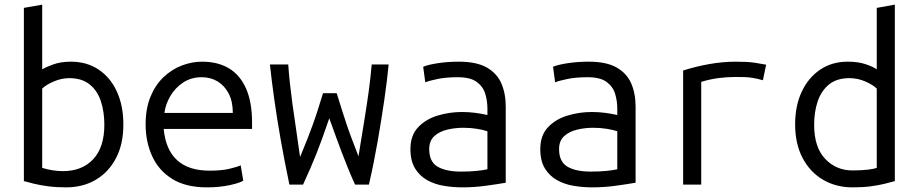

<svg xmlns="http://www.w3.org/2000/svg" viewBox="-20 -796 3960 828"><path d="M265 12Q223 12 188.5 7.5Q154 3 127.5 -3.5Q101 -10 83 -15V-762L162 -776V-497Q176 -506 209 -518Q242 -530 285 -530Q355 -530 406 -495.5Q457 -461 484.5 -400Q512 -339 512 -259Q512 -175 480.5 -114.5Q449 -54 393.5 -21Q338 12 265 12ZM251 -58Q334 -58 382 -109.5Q430 -161 430 -258Q430 -314 415 -359.5Q400 -405 366.5 -432Q333 -459 279 -459Q245 -459 211.5 -444.5Q178 -430 162 -414V-72Q185 -65 207.5 -61.5Q230 -58 251 -58Z M872 12Q781 12 722.5 -24.5Q664 -61 636 -123Q608 -185 608 -259Q608 -328 629 -379Q650 -430 685.5 -463.5Q721 -497 764 -513.5Q807 -530 852 -530Q919 -530 967 -501.5Q1015 -473 1041 -414.5Q1067 -356 1067 -267Q1067 -263 1067 -255Q1067 -247 1067 -240H686Q694 -151 743.5 -105.5Q793 -60 884 -60Q935 -60 969 -68Q1003 -76 1018 -83L1029 -17Q1017 -8 972.5 2Q928 12 872 12ZM689 -309H984Q984 -358 966.5 -392Q949 -426 919 -444.5Q889 -463 850 -463Q805 -463 770.5 -440.5Q736 -418 715 -382.5Q694 -347 689 -309Z M1228 0Q1207 -100 1190.5 -193.5Q1174 -287 1162.5 -369.5Q1151 -452 1144 -518H1223Q1226 -475 1230.5 -434.5Q1235 -394 1241 -349Q1247 -304 1255.5 -248.5Q1264 -193 1274 -119Q1293 -164 1306 -197.5Q1319 -231 1329.5 -260Q1340 -289 1350 -320.5Q1360 -352 1373 -394H1432Q1445 -352 1455 -320.5Q1465 -289 1474.5 -260.5Q1484 -232 1496.5 -199Q1509 -166 1526 -122Q1540 -209 1551 -276Q1562 -343 1570 -401.5Q1578 -460 1583 -518H1656Q1650 -453 1637.5 -366.5Q1625 -280 1608.5 -185.5Q1592 -91 1571 0H1511Q1493 -40 1480 -72.5Q1467 -105 1455 -136Q1443 -167 1430 -203Q1417 -239 1400 -286Q1384 -239 1371 -203Q1358 -167 1345.5 -135.5Q1333 -104 1319 -71.5Q1305 -39 1287 0Z M1974 12Q1934 12 1894.5 5.5Q1855 -1 1822.5 -19Q1790 -37 1770 -69.5Q1750 -102 1750 -153Q1750 -212 1783 -247Q1816 -282 1867 -297.5Q1918 -313 1972 -313Q2001 -313 2028.5 -309.5Q2056 -306 2082 -300V-328Q2082 -361 2072.5 -392Q2063 -423 2035.5 -443Q2008 -463 1954 -463Q1904 -463 1867.5 -455.5Q1831 -448 1814 -441L1805 -508Q1822 -516 1865 -523Q1908 -530 1959 -530Q2035 -530 2079 -505Q2123 -480 2142 -436.5Q2161 -393 2161 -336V-8Q2127 -2 2076 5Q2025 12 1974 12ZM1968 -56Q2006 -56 2035.5 -59Q2065 -62 2082 -66V-230Q2064 -236 2036.5 -240.5Q2009 -245 1978 -245Q1943 -245 1909 -237Q1875 -229 1853 -209Q1831 -189 1831 -153Q1831 -98 1867.5 -77Q1904 -56 1968 -56Z M2534 12Q2494 12 2454.5 5.5Q2415 -1 2382.5 -19Q2350 -37 2330 -69.5Q2310 -102 2310 -153Q2310 -212 2343 -247Q2376 -282 2427 -297.5Q2478 -313 2532 -313Q2561 -313 2588.5 -309.5Q2616 -306 2642 -300V-328Q2642 -361 2632.5 -392Q2623 -423 2595.5 -443Q2568 -463 2514 -463Q2464 -463 2427.5 -455.5Q2391 -448 2374 -441L2365 -508Q2382 -516 2425 -523Q2468 -530 2519 -530Q2595 -530 2639 -505Q2683 -480 2702 -436.5Q2721 -393 2721 -336V-8Q2687 -2 2636 5Q2585 12 2534 12ZM2528 -56Q2566 -56 2595.5 -59Q2625 -62 2642 -66V-230Q2624 -236 2596.5 -240.5Q2569 -245 2538 -245Q2503 -245 2469 -237Q2435 -229 2413 -209Q2391 -189 2391 -153Q2391 -98 2427.5 -77Q2464 -56 2528 -56Z M2926 0V-492Q2983 -510 3040.5 -520Q3098 -530 3152 -530Q3178 -530 3198 -529Q3218 -528 3238 -525Q3258 -522 3284 -517L3270 -450Q3245 -457 3226.5 -460Q3208 -463 3190.5 -463.5Q3173 -464 3150 -464Q3113 -464 3076.5 -459Q3040 -454 3004 -443V0Z M3657 12Q3585 12 3529 -21Q3473 -54 3441 -115Q3409 -176 3409 -260Q3409 -339 3437 -399.5Q3465 -460 3516 -495Q3567 -530 3636 -530Q3681 -530 3713.5 -519Q3746 -508 3761 -497V-762L3839 -776V-15Q3821 -10 3795 -3.5Q3769 3 3735 7.5Q3701 12 3657 12ZM3656 -61Q3696 -61 3723.5 -64.5Q3751 -68 3761 -72V-414Q3745 -430 3712 -444.5Q3679 -459 3643 -459Q3589 -459 3555.5 -432Q3522 -405 3506.5 -359.5Q3491 -314 3491 -258Q3491 -161 3538.5 -111Q3586 -61 3656 -61Z"/></svg>

Font: Ubuntu Sans Mono
Style: Regular
Weight: 400
Monospace: yes
Designer: Dalton Maag Ltd
Foundry: Dalton Maag Ltd
Version: Version 1.006